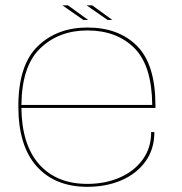

<svg xmlns="http://www.w3.org/2000/svg" viewBox="-20 -698 684 722"><path d="M308.5 4.5Q187 4.5 118 -72.5Q49 -149.5 49 -298Q49 -453.5 121.8 -524Q194.5 -594.5 308.5 -594.5Q426.5 -594.5 495.5 -525Q564.5 -455.5 564.5 -301.5V-292H60.5Q62 -154.5 126.5 -81Q192 -6.5 308.5 -6.5Q375 -6.5 429.5 -30Q484 -53.5 516.2 -97.5Q548.5 -141.5 548.5 -201.5H560.5Q560.5 -137 527 -90.8Q493.5 -44.5 436.5 -20Q379.5 4.5 308.5 4.5ZM60.5 -303.5H552.5Q551 -451 486 -516.5Q419.5 -583.5 308.5 -583.5Q200.5 -583.5 130.5 -515.5Q62 -449 60.5 -303.5ZM384.5 -623 305.5 -678H326.5L402.5 -623ZM293.5 -623 214.5 -678H235.5L311.5 -623Z"/></svg>

Font: Anybody ExtraExpanded Thin
Style: Regular
Weight: 100
Width: 8
Designer: Tyler Finck
Foundry: Etcetera Type Company
Version: Version 1.010; ttfautohint (v1.8.3) -l 8 -r 50 -G 200 -x 14 